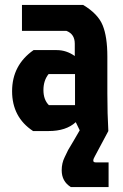

<svg xmlns="http://www.w3.org/2000/svg" viewBox="-20 -531 498 778"><path d="M69 -511H317Q377 -475 396 -428.5Q415 -382 415 -302V-152Q415 -69 419 0L364 103Q358 113 358 120Q358 127 368 127H420V227H267Q230 204 230 159Q230 130 242 106L256 77Q260 70 278 40L303 -3L287 -36Q248 0 177 0H114Q29 -56 29 -161.5Q29 -267 116 -328H210Q249 -328 283 -304V-354Q283 -393 249 -406H69ZM284 -231H177Q156 -205 156 -166Q156 -127 178 -105H284Z"/></svg>

Font: Jockey One
Style: Regular
Weight: 400
Designer: TypeTogether
Foundry: TypeTogether
Version: Version 1.002